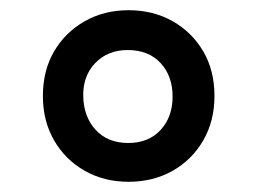

<svg xmlns="http://www.w3.org/2000/svg" viewBox="-20 -877 504 376"><path d="M400 -689Q400 -640 378 -602Q356 -564 318 -542.5Q280 -521 232 -521Q184 -521 146 -542.5Q108 -564 86 -602Q64 -640 64 -689Q64 -739 86 -776.5Q108 -814 146 -835.5Q184 -857 232 -857Q280 -857 318 -835.5Q356 -814 378 -776.5Q400 -739 400 -689ZM318 -688Q318 -728 294.5 -753.5Q271 -779 230 -779Q191 -779 166.5 -753.5Q142 -728 143 -688Q144 -648 167.5 -622.5Q191 -597 231 -597Q271 -597 294.5 -622.5Q318 -648 318 -688Z"/></svg>

Font: Libre Franklin Thin SemiBold
Style: Regular
Weight: 600
Version: Version 3.000